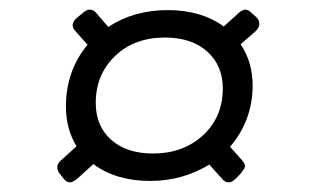

<svg xmlns="http://www.w3.org/2000/svg" viewBox="-20 -521 645 399"><path d="M126 -142Q118 -142 112 -150L105 -159Q102 -162 100.5 -166Q99 -170 99 -174Q99 -181 107 -188L139 -217Q117 -253 117 -300Q117 -337 128.5 -369.5Q140 -402 162 -428L137 -456Q133 -460 132 -463.5Q131 -467 131 -468Q131 -477 141 -485L151 -493Q154 -496 158 -498.5Q162 -501 166 -501Q174 -501 180 -494L205 -465Q258 -500 329 -500Q398 -500 445 -466L476 -494Q484 -501 490 -501Q496 -501 504 -493L513 -485Q519 -479 519 -471Q519 -464 511 -456L480 -429Q505 -392 505 -343Q505 -306 492.5 -273.5Q480 -241 458 -216L483 -188Q489 -181 489 -176Q489 -172 485.5 -167.5Q482 -163 479 -159L470 -150Q462 -142 456 -142Q447 -142 441 -150L415 -179Q389 -163 358 -154Q327 -145 292 -145Q221 -145 174 -180L141 -150Q131 -142 126 -142ZM298 -202Q361 -202 402 -240Q443 -278 443 -337Q443 -385 410.5 -414Q378 -443 323 -443Q259 -443 219 -404.5Q179 -366 179 -307Q179 -259 211 -230.5Q243 -202 298 -202Z"/></svg>

Font: Asap Semi Expanded Semi Expanded Regular
Style: Italic
Weight: 400
Width: 6
Italic angle: -6°
Designer: Pablo Cosgaya
Foundry: Omnibus-Type
Version: Version 3.001; ttfautohint (v1.8.4.7-5d5b)